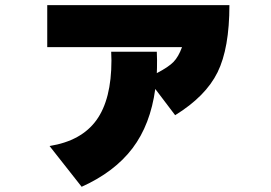

<svg xmlns="http://www.w3.org/2000/svg" viewBox="-20 -632 1040 736"><path d="M161.1 -451.2V-612.3H859.4Q859.4 -447.3 814 -355Q768.6 -262.7 651.4 -190.4L575.2 -291Q556.6 -154.3 487.8 -63.5Q418.9 27.3 293 84L169.9 -72.3Q292 -91.8 349.6 -171.4Q407.2 -251 407.2 -400.4L406.2 -433.6H581.1L582 -401.4Q582 -367.2 581.1 -351.6Q626 -375 645 -394.5Q664.1 -414.1 677.7 -451.2Z"/></svg>

Font: GenEi M Gothic v2 Black
Style: Regular
Weight: 900
Version: Version 2.0